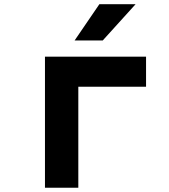

<svg xmlns="http://www.w3.org/2000/svg" viewBox="-20 -878 790 898"><path d="M190.3 -613.1H663.1V-472.3H346.3V0H190.3ZM444.8 -858.4H614.2L460.5 -688.7H328.9Z"/></svg>

Font: Martian Mono VF sWd Rg
Style: Regular
Weight: 400
Width: 6
Monospace: yes
Designer: Roman Shamin
Foundry: Evil Martians
Version: Version 1.100